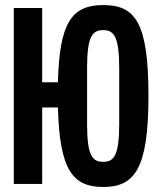

<svg xmlns="http://www.w3.org/2000/svg" viewBox="-20 -730 640 762"><path d="M389.6 12.1C513.5 12.1 569.2 -58.2 569.2 -349.1C569.2 -642.4 516 -709.9 389.6 -709.9C264.9 -709.9 215.6 -640.3 209.9 -403.4H147.4V-698.2H34.8V0H147.4V-303.6H209.9C216.3 -56.1 268.1 12.1 389.6 12.1ZM325.6 -237.6V-460.6C325.6 -586.3 346.9 -610.4 389.6 -610.4C431.5 -610.4 453.1 -586.3 453.1 -460.6V-237.6C453.1 -111.5 431.5 -87.7 389.6 -87.7C346.9 -87.7 325.6 -111.5 325.6 -237.6Z"/></svg>

Font: Margiela Mono SemiBold
Style: Regular
Weight: 600
Designer: Mike Abbink, Paul van der Laan, Pieter van Rosmalen
Foundry: Bold Monday
Version: Version 2.003 2021